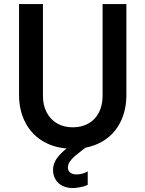

<svg xmlns="http://www.w3.org/2000/svg" viewBox="-20 -740 731 965"><path d="M246.6 114.3Q246.6 84 263.9 58.6Q281.2 33.2 314.5 6.3Q242.2 0 188.2 -34.9Q134.3 -69.8 105 -128.9Q75.7 -188 75.7 -263.7V-719.7H195.8V-258.3Q195.8 -210.9 214.6 -175Q233.4 -139.2 267.3 -119.6Q301.3 -100.1 345.7 -100.1Q391.1 -100.1 425 -119.6Q459 -139.2 477.3 -175Q495.6 -210.9 495.6 -258.3V-719.7H615.2V-263.7Q615.2 -193.4 590.6 -137.7Q565.9 -82 519.8 -46.1Q473.6 -10.3 410.2 2L396 12.7Q370.1 32.7 355.5 45.2Q340.8 57.6 331.1 72.3Q321.3 86.9 321.3 102.1Q321.3 118.2 332.8 127.4Q344.2 136.7 365.2 136.7Q379.9 136.7 396 132.1Q412.1 127.4 420.9 121.1V189Q408.7 195.8 386.2 200.4Q363.8 205.1 345.2 205.1Q316.4 205.1 293.9 193.8Q271.5 182.6 259 161.9Q246.6 141.1 246.6 114.3Z"/></svg>

Font: Reddit Sans SemiBold
Style: Regular
Weight: 600
Designer: Stephen Hutchings
Foundry: Reddit
Version: Version 1.013